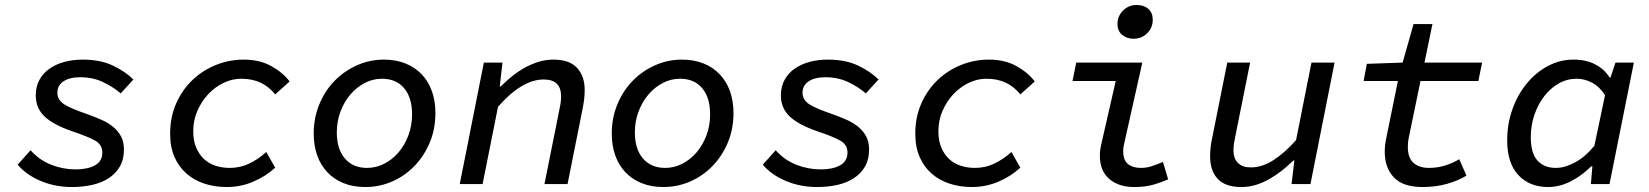

<svg xmlns="http://www.w3.org/2000/svg" viewBox="-20 -741 6640 773"><path d="M269 12Q203 12 145 -12Q87 -36 51 -78L103 -136Q139 -96 186.5 -77.5Q234 -59 285 -59Q333 -59 362.5 -75.5Q392 -92 392 -127Q392 -159 362 -175.5Q332 -192 272 -212Q196 -238 160 -271.5Q124 -305 124 -357Q124 -393 139 -420Q154 -447 180 -465Q206 -483 240 -492Q274 -501 313 -501Q384 -501 434.5 -477Q485 -453 517 -421L466 -365Q436 -391 395 -410.5Q354 -430 303 -430Q260 -430 235.5 -413.5Q211 -397 211 -368Q211 -338 239.5 -320.5Q268 -303 327 -283Q361 -271 389 -258.5Q417 -246 437 -229Q457 -212 468 -190.5Q479 -169 479 -139Q479 -99 462.5 -70.5Q446 -42 417.5 -23.5Q389 -5 351 3.5Q313 12 269 12Z M893 12Q845 12 803.5 -1.5Q762 -15 731 -42Q700 -69 682.5 -109Q665 -149 665 -203Q665 -270 689.5 -325Q714 -380 755 -419Q796 -458 849.5 -479.5Q903 -501 961 -501Q1026 -501 1073 -474.5Q1120 -448 1146 -413L1088 -361Q1062 -393 1028.5 -408.5Q995 -424 951 -424Q915 -424 880.5 -407.5Q846 -391 819 -362.5Q792 -334 775 -295.5Q758 -257 758 -213Q758 -175 769.5 -147.5Q781 -120 800.5 -101.5Q820 -83 847 -74Q874 -65 905 -65Q947 -65 983.5 -82.5Q1020 -100 1052 -129L1088 -66Q1050 -31 999.5 -9.5Q949 12 893 12Z M1451 12Q1402 12 1363.5 -3.5Q1325 -19 1298 -47.5Q1271 -76 1257 -115.5Q1243 -155 1243 -203Q1243 -267 1266 -322Q1289 -377 1328 -416.5Q1367 -456 1418 -478.5Q1469 -501 1525 -501Q1574 -501 1612.5 -485.5Q1651 -470 1678 -441.5Q1705 -413 1719 -373.5Q1733 -334 1733 -286Q1733 -221 1710 -166.5Q1687 -112 1648 -72Q1609 -32 1558 -10Q1507 12 1451 12ZM1458 -65Q1494 -65 1526.5 -81.5Q1559 -98 1584 -127Q1609 -156 1624 -195.5Q1639 -235 1639 -281Q1639 -348 1607 -386Q1575 -424 1518 -424Q1482 -424 1449.5 -407.5Q1417 -391 1391.5 -361.5Q1366 -332 1351 -292.5Q1336 -253 1336 -208Q1336 -141 1368.5 -103Q1401 -65 1458 -65Z M1831 0 1928 -489H2003L1992 -393H1996Q2017 -414 2041 -433.5Q2065 -453 2092 -468Q2119 -483 2148 -492Q2177 -501 2208 -501Q2272 -501 2303 -468Q2334 -435 2334 -378Q2334 -358 2331.5 -339Q2329 -320 2325 -300L2265 0H2172L2230 -289Q2234 -307 2236.5 -322.5Q2239 -338 2239 -353Q2239 -421 2169 -421Q2124 -421 2077.5 -392.5Q2031 -364 1985 -311L1923 0Z M2651 12Q2602 12 2563.5 -3.5Q2525 -19 2498 -47.5Q2471 -76 2457 -115.5Q2443 -155 2443 -203Q2443 -267 2466 -322Q2489 -377 2528 -416.5Q2567 -456 2618 -478.5Q2669 -501 2725 -501Q2774 -501 2812.5 -485.5Q2851 -470 2878 -441.5Q2905 -413 2919 -373.5Q2933 -334 2933 -286Q2933 -221 2910 -166.5Q2887 -112 2848 -72Q2809 -32 2758 -10Q2707 12 2651 12ZM2658 -65Q2694 -65 2726.5 -81.5Q2759 -98 2784 -127Q2809 -156 2824 -195.5Q2839 -235 2839 -281Q2839 -348 2807 -386Q2775 -424 2718 -424Q2682 -424 2649.5 -407.5Q2617 -391 2591.5 -361.5Q2566 -332 2551 -292.5Q2536 -253 2536 -208Q2536 -141 2568.5 -103Q2601 -65 2658 -65Z M3269 12Q3203 12 3145 -12Q3087 -36 3051 -78L3103 -136Q3139 -96 3186.5 -77.5Q3234 -59 3285 -59Q3333 -59 3362.5 -75.5Q3392 -92 3392 -127Q3392 -159 3362 -175.5Q3332 -192 3272 -212Q3196 -238 3160 -271.5Q3124 -305 3124 -357Q3124 -393 3139 -420Q3154 -447 3180 -465Q3206 -483 3240 -492Q3274 -501 3313 -501Q3384 -501 3434.5 -477Q3485 -453 3517 -421L3466 -365Q3436 -391 3395 -410.5Q3354 -430 3303 -430Q3260 -430 3235.5 -413.5Q3211 -397 3211 -368Q3211 -338 3239.5 -320.5Q3268 -303 3327 -283Q3361 -271 3389 -258.5Q3417 -246 3437 -229Q3457 -212 3468 -190.5Q3479 -169 3479 -139Q3479 -99 3462.5 -70.5Q3446 -42 3417.5 -23.5Q3389 -5 3351 3.5Q3313 12 3269 12Z M3893 12Q3845 12 3803.5 -1.5Q3762 -15 3731 -42Q3700 -69 3682.5 -109Q3665 -149 3665 -203Q3665 -270 3689.5 -325Q3714 -380 3755 -419Q3796 -458 3849.5 -479.5Q3903 -501 3961 -501Q4026 -501 4073 -474.5Q4120 -448 4146 -413L4088 -361Q4062 -393 4028.5 -408.5Q3995 -424 3951 -424Q3915 -424 3880.5 -407.5Q3846 -391 3819 -362.5Q3792 -334 3775 -295.5Q3758 -257 3758 -213Q3758 -175 3769.5 -147.5Q3781 -120 3800.5 -101.5Q3820 -83 3847 -74Q3874 -65 3905 -65Q3947 -65 3983.5 -82.5Q4020 -100 4052 -129L4088 -66Q4050 -31 3999.5 -9.5Q3949 12 3893 12Z M4546 12Q4484 12 4446 -20.5Q4408 -53 4408 -115Q4408 -138 4416 -170L4472 -415H4298L4313 -489H4579L4506 -163Q4504 -155 4503 -147.5Q4502 -140 4502 -133Q4502 -96 4521.5 -80.5Q4541 -65 4573 -65Q4595 -65 4615.5 -71.5Q4636 -78 4662 -89L4683 -19Q4651 -5 4619.5 3.5Q4588 12 4546 12ZM4544 -585Q4517 -585 4498 -600.5Q4479 -616 4479 -645Q4479 -676 4501.5 -698.5Q4524 -721 4556 -721Q4585 -721 4603 -705.5Q4621 -690 4621 -661Q4621 -629 4598.5 -607Q4576 -585 4544 -585Z M4978 12Q4913 12 4882.5 -21Q4852 -54 4852 -111Q4852 -150 4861 -189L4921 -489H5013L4955 -200Q4951 -182 4948.5 -166.5Q4946 -151 4946 -136Q4946 -103 4964 -85Q4982 -67 5016 -67Q5061 -67 5106.5 -96Q5152 -125 5198 -177L5260 -489H5353L5256 0H5180L5191 -95H5187Q5166 -74 5142 -55Q5118 -36 5092 -21Q5066 -6 5037.5 3Q5009 12 4978 12Z M5708 12Q5628 12 5591.5 -27Q5555 -66 5555 -130Q5555 -146 5557 -161Q5559 -176 5563 -194L5608 -415H5470L5483 -484L5627 -489L5671 -644H5747L5715 -489H5947L5932 -415H5699L5653 -193Q5650 -179 5649 -169.5Q5648 -160 5648 -150Q5648 -105 5671 -85Q5694 -65 5733 -65Q5768 -65 5799 -75Q5830 -85 5855 -100L5884 -34Q5852 -14 5806.5 -1Q5761 12 5708 12Z M6213 12Q6138 12 6093 -36Q6048 -84 6048 -176Q6048 -242 6069 -301Q6090 -360 6126.5 -404.5Q6163 -449 6211.5 -475Q6260 -501 6315 -501Q6366 -501 6403 -481.5Q6440 -462 6460 -429H6464L6484 -489H6558L6460 0H6385L6391 -72H6387Q6349 -34 6304 -11Q6259 12 6213 12ZM6244 -65Q6280 -65 6321 -87Q6362 -109 6399 -154L6442 -358Q6419 -393 6389 -408.5Q6359 -424 6328 -424Q6289 -424 6255.5 -405Q6222 -386 6197 -353.5Q6172 -321 6157.5 -278.5Q6143 -236 6143 -189Q6143 -124 6170 -94.5Q6197 -65 6244 -65Z"/></svg>

Font: Source Code Pro Medium
Style: Italic
Weight: 500
Italic angle: -11°
Monospace: yes
Designer: Paul D. Hunt, Teo Tuominen
Foundry: Adobe Systems Incorporated
Version: Version 1.050;PS 1.000;hotconv 16.6.51;makeotf.lib2.5.65220